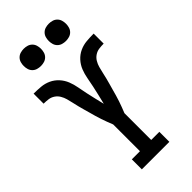

<svg xmlns="http://www.w3.org/2000/svg" viewBox="-292 -1019 1085 1085"><g transform="rotate(-45 250.0 -477.0)"><path d="M140 0V-80H205V-294Q198 -311 191.5 -328.5Q185 -346 179 -363.5Q173 -381 168 -399Q163 -417 158 -435Q153 -453 148 -470.5Q143 -488 138.5 -506Q134 -524 130 -542.5Q126 -561 121 -579Q116 -597 106.5 -613Q97 -629 81.5 -639.5Q66 -650 47.5 -652.5Q29 -655 10 -655V-735Q39 -735 67.5 -732.5Q96 -730 122 -718Q148 -706 167.5 -684.5Q187 -663 197.5 -636.5Q208 -610 213 -581.5Q218 -553 224 -525.5Q230 -498 236.5 -470Q243 -442 250 -414Q257 -442 263.5 -470Q270 -498 276 -525.5Q282 -553 287 -581.5Q292 -610 302.5 -636.5Q313 -663 332.5 -684.5Q352 -706 378 -718Q404 -730 432.5 -732.5Q461 -735 490 -735V-655Q471 -655 452.5 -652.5Q434 -650 418.5 -639.5Q403 -629 393.5 -613Q384 -597 379 -579Q374 -561 370 -542.5Q366 -524 361.5 -506Q357 -488 352 -470.5Q347 -453 342 -435Q337 -417 332 -399Q327 -381 321 -363.5Q315 -346 308.5 -328.5Q302 -311 295 -294V-80H360V0ZM350 -816Q336 -816 322.5 -820Q309 -824 299 -834Q289 -844 285 -857.5Q281 -871 281 -885Q281 -899 285 -912.5Q289 -926 299 -936Q309 -946 322.5 -950Q336 -954 350 -954Q364 -954 377.5 -950Q391 -946 401 -936Q411 -926 415 -912.5Q419 -899 419 -885Q419 -871 415 -857.5Q411 -844 401 -834Q391 -824 377.5 -820Q364 -816 350 -816ZM150 -816Q136 -816 122.5 -820Q109 -824 99 -834Q89 -844 85 -857.5Q81 -871 81 -885Q81 -899 85 -912.5Q89 -926 99 -936Q109 -946 122.5 -950Q136 -954 150 -954Q164 -954 177.5 -950Q191 -946 201 -936Q211 -926 215 -912.5Q219 -899 219 -885Q219 -871 215 -857.5Q211 -844 201 -834Q191 -824 177.5 -820Q164 -816 150 -816Z"/></g></svg>

Font: Iosevka Slab Medium
Style: Regular
Weight: 500
Monospace: yes
Designer: Belleve Invis
Foundry: Belleve Invis
Version: Version 11.1.1; ttfautohint (v1.8.3)